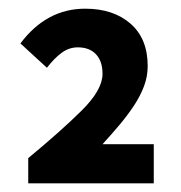

<svg xmlns="http://www.w3.org/2000/svg" viewBox="-20 -797 416 442"><path d="M45 -375V-433Q120 -495 168 -542.5Q216 -590 216 -627Q216 -656 201 -672Q186 -688 159 -688Q139 -688 122 -675.5Q105 -663 88 -641L27 -697Q87 -777 176 -777Q241 -777 280.5 -742.5Q320 -708 320 -645Q320 -621 311.5 -598.5Q303 -576 288.5 -554Q274 -532 255.5 -510Q237 -488 216 -465H334V-375Z"/></svg>

Font: Font
Style: ¶
Weight: 700
Designer: Paul D. Hunt
Foundry: Adobe Systems Incorporated
Version: Version 3.000